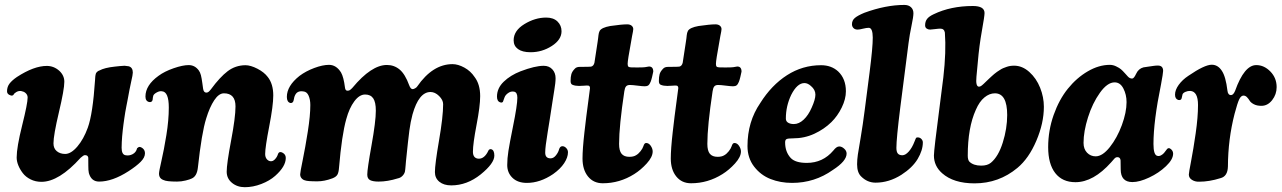

<svg xmlns="http://www.w3.org/2000/svg" viewBox="-20 -737 5253 787"><path d="M149.9 8.3Q125.5 8.3 105.5 -1.7Q85.4 -11.7 73.5 -27.3Q61.5 -43 54.9 -59.6Q48.3 -76.2 48.3 -91.3Q48.3 -133.3 70.8 -223.1Q93.3 -313 93.3 -337.4Q93.3 -348.6 84 -356.4Q77.6 -361.8 66.9 -363.8Q57.1 -365.2 48.1 -360.4Q39.1 -355.5 36.1 -349.6Q31.7 -342.8 22.9 -346.2Q8.8 -350.6 8.8 -362.8Q8.8 -380.9 19 -394.3Q29.3 -407.7 49.3 -421.4Q119.1 -466.8 171.9 -466.8Q200.7 -466.8 223.1 -446.8Q243.7 -427.7 243.7 -401.9Q243.7 -370.6 221.4 -276.6Q199.2 -182.6 199.2 -149.4Q199.2 -128.4 212.9 -117.2Q226.6 -106 247.1 -106Q271 -106 296.9 -136.2Q322.8 -166.5 339.8 -213.4Q360.4 -270 369.6 -408.7Q369.6 -411.1 370.1 -417Q370.6 -422.9 370.8 -425.3Q371.1 -427.7 372.1 -432.1Q373 -436.5 374.8 -439Q376.5 -441.4 379.9 -444.1Q383.3 -446.8 387.7 -448.2Q408.7 -459.5 450.2 -463.9Q454.6 -464.4 470.7 -466.1Q486.8 -467.8 490.7 -467.5Q494.6 -467.3 507.8 -465.3Q524.4 -460.4 524.4 -439.5Q524.4 -434.6 522.7 -425.8Q521 -417 517.3 -400.4Q513.7 -383.8 510.7 -368.7Q510.3 -365.7 506.8 -347.7Q503.4 -329.6 502.4 -324.2Q501.5 -318.8 498 -301.8Q494.6 -284.7 493.4 -276.9Q492.2 -269 489.7 -252.9Q487.3 -236.8 486.1 -227.3Q484.9 -217.8 483.2 -203.4Q481.4 -189 480.7 -178.2Q480 -167.5 479.2 -155Q478.5 -142.6 478.5 -131.3Q478.5 -103 495.1 -100.6Q509.8 -97.7 523.9 -105.2Q538.1 -112.8 542 -129.4Q547.4 -134.8 552.7 -134.8Q561 -133.3 567.6 -126.5Q574.2 -119.6 574.2 -108.4Q574.2 -91.3 556.4 -73.5Q538.6 -55.7 506.8 -35.2Q440.9 7.3 386.2 7.3Q354 7.3 344.2 -27.8Q341.8 -38.6 342 -57.6Q342.3 -76.7 341.8 -90.8Q340.3 -101.1 328.1 -101.1Q322.3 -101.1 310.5 -90.3Q221.7 8.3 149.9 8.3Z M985.8 -469.7Q1007.3 -469.7 1035.2 -455.3Q1063 -440.9 1077.6 -421.4Q1100.1 -393.1 1100.1 -345.7Q1100.1 -304.2 1083.5 -218.8Q1066.9 -133.3 1066.9 -106Q1066.9 -93.3 1073 -85.4Q1079.1 -77.6 1087.9 -76.2Q1098.1 -74.7 1106.9 -84Q1115.7 -93.3 1119.1 -104.5Q1122.6 -115.7 1132.3 -113.3Q1135.3 -112.8 1140.1 -109.9Q1151.4 -103 1151.4 -89.4Q1151.4 -54.7 1107.9 -16.1Q1085.4 3.9 1051.3 17.1Q1017.1 30.3 983.4 30.3Q952.6 30.3 930.9 12.5Q909.2 -5.4 909.2 -33.2Q909.2 -65.4 927.2 -160.6Q945.3 -255.9 945.3 -300.8Q945.3 -354.5 897.9 -354.5Q877 -354.5 858.2 -326.2Q839.4 -297.9 825.2 -251.5Q806.6 -192.4 791 -49.3Q787.1 -14.6 766.1 -5.4Q758.8 -1.5 741 2.9Q723.1 7.3 705.6 7.3Q662.1 7.3 650.4 1Q631.8 -5.4 631.8 -25.4Q631.8 -34.7 641.8 -78.1Q651.9 -121.6 661.9 -182.9Q671.9 -244.1 671.9 -296.4Q671.9 -360.8 644 -362.8Q634.3 -364.7 622.6 -358.2Q610.8 -351.6 608.4 -345.2Q606.4 -338.4 605.5 -327.6Q603 -316.9 591.3 -318.8Q576.2 -322.3 576.2 -341.3Q576.2 -387.7 629.9 -426.3Q654.3 -444.3 691.7 -457.3Q729 -470.2 753.4 -470.2Q778.8 -470.2 794.9 -448.2Q800.3 -440.9 803.5 -429Q806.6 -417 809.3 -396.7Q812 -376.5 812.5 -373.5Q814.9 -357.4 825.7 -357.4Q828.1 -357.4 830.6 -358.2Q833 -358.9 835.2 -360.8Q837.4 -362.8 838.6 -364Q839.8 -365.2 842 -367.9Q844.2 -370.6 844.7 -371.1Q881.3 -420.9 913.1 -445.1Q944.8 -469.2 985.8 -469.7Z M1424.8 -377.4Q1502.4 -470.7 1565.9 -470.7Q1595.7 -470.7 1618.2 -451.9Q1640.6 -433.1 1657.2 -387.7Q1663.1 -371.6 1671.4 -371.6Q1675.3 -371.6 1681.4 -375Q1687.5 -378.4 1689.9 -382.3Q1753.4 -474.1 1835 -474.1Q1857.4 -474.1 1883.3 -460Q1909.2 -445.8 1925.3 -421.4Q1948.2 -391.6 1948.2 -342.8Q1948.2 -302.2 1933.3 -224.9Q1918.5 -147.5 1918.5 -115.2Q1918.5 -90.3 1938 -86.9Q1960.9 -83.5 1977.1 -110.4Q1978.5 -112.8 1980.5 -116.9Q1982.4 -121.1 1983.4 -122.3Q1984.4 -123.5 1986.8 -124.8Q1989.3 -126 1992.7 -125.5Q2006.3 -122.6 2006.3 -99.1Q2006.3 -67.4 1950.2 -22Q1894 22.9 1829.6 22.9Q1799.3 22.9 1781 8.1Q1762.7 -6.8 1762.7 -31.7Q1762.7 -63 1779.5 -160.9Q1796.4 -258.8 1796.4 -310.1Q1796.4 -327.1 1779.8 -343.5Q1763.2 -359.9 1744.6 -359.9Q1696.8 -359.9 1670.9 -268.1Q1662.6 -237.3 1658 -202.1Q1653.3 -167 1644 -75.7Q1643.6 -68.8 1642.6 -58.8Q1641.6 -48.8 1641.1 -42.7Q1640.6 -36.6 1639.6 -32.7Q1636.7 -22.9 1628.9 -15.4Q1621.1 -7.8 1610.8 -5.9Q1568.8 7.3 1532.2 7.3Q1508.3 7.3 1496.8 1.2Q1485.4 -4.9 1485.4 -21.5Q1485.4 -43.9 1502.9 -141.6Q1520.5 -239.3 1520.5 -283.2Q1520.5 -318.4 1509.8 -334Q1499 -349.6 1476.6 -349.6Q1453.1 -349.6 1432.4 -321.8Q1411.6 -293.9 1399.4 -249Q1380.9 -183.6 1369.6 -49.3Q1368.2 -29.8 1362.8 -20.8Q1357.4 -11.7 1342.3 -5.9Q1309.6 6.3 1280.8 6.3Q1239.3 6.3 1230.5 2.4Q1222.2 0.5 1216.3 -6.1Q1210.4 -12.7 1210.4 -22.5Q1210.4 -30.3 1220.9 -81.3Q1231.4 -132.3 1241.7 -197.8Q1252 -263.2 1252 -306.6Q1252 -328.6 1244.9 -345Q1237.8 -361.3 1223.1 -362.3Q1209 -364.7 1199.7 -358.9Q1191.4 -354 1186.5 -339.4Q1186 -336.9 1184.8 -331.1Q1183.6 -325.2 1182.6 -322.3Q1178.7 -313.5 1169.9 -314.9Q1155.8 -318.8 1155.8 -339.8Q1155.8 -384.8 1207.5 -425.8Q1233.4 -445.3 1268.1 -458.3Q1302.7 -471.2 1328.6 -471.2Q1358.4 -471.2 1377.9 -439.9Q1388.7 -420.9 1394 -378.4Q1395.5 -365.2 1403.8 -365.2Q1409.2 -365.2 1412.6 -366.9Q1416 -368.7 1420.2 -372.8Q1424.3 -377 1424.8 -377.4Z M2085.4 -571.8Q2085.4 -611.3 2129.4 -638.2Q2173.3 -665 2218.8 -665Q2248.5 -665 2265.1 -648.9Q2281.7 -632.8 2281.7 -608.9Q2281.7 -574.2 2241.9 -548.6Q2202.1 -522.9 2154.8 -522.9Q2121.1 -522.9 2103.3 -535.9Q2085.4 -548.8 2085.4 -571.8ZM2082.5 -217.3Q2100.6 -306.2 2100.6 -336.4Q2100.6 -358.9 2086.9 -361.3Q2075.7 -363.3 2066.4 -357.9Q2051.8 -349.1 2047.9 -337.4Q2042.5 -320.8 2041.5 -319.8Q2037.6 -314.9 2030.8 -317.4Q2017.1 -321.3 2017.1 -340.8Q2017.1 -375.5 2044.7 -402.1Q2072.3 -428.7 2113.8 -444.8Q2172.9 -467.3 2208.5 -467.3Q2230.5 -467.3 2243.9 -452.9Q2257.3 -438.5 2257.3 -416.5Q2257.3 -406.7 2255.9 -394.5Q2254.4 -382.3 2252.2 -368.7Q2250 -355 2244.4 -319.1Q2238.8 -283.2 2232.9 -244.6Q2230.5 -229.5 2225.1 -196.3Q2219.7 -163.1 2217.3 -143.8Q2214.8 -124.5 2214.8 -111.3Q2214.8 -87.9 2236.8 -87.9Q2249 -87.9 2258.8 -100.3Q2268.6 -112.8 2271.5 -124.5Q2275.4 -137.7 2285.2 -137.7Q2293.9 -137.7 2301 -130.1Q2308.1 -122.6 2308.1 -112.8Q2308.1 -91.8 2292.5 -68.1Q2276.9 -44.4 2247.1 -23.4Q2193.8 12.7 2139.6 12.7Q2102.1 12.7 2080.6 -8.1Q2059.1 -28.8 2059.1 -60.5Q2059.1 -87.4 2064 -118.4Q2068.8 -149.4 2082.5 -217.3Z M2517.6 -147Q2517.6 -119.1 2527.8 -106.7Q2538.1 -94.2 2559.6 -94.2Q2576.7 -94.2 2586.9 -100.6Q2596.7 -106 2605.5 -117.2Q2614.3 -128.4 2617.2 -137.7Q2621.1 -150.9 2628.4 -150.9Q2639.6 -150.9 2647.5 -139.2Q2655.3 -127.4 2655.3 -116.2Q2655.3 -93.8 2631.1 -67.1Q2606.9 -40.5 2579.6 -23.4Q2520 14.2 2450.7 14.2Q2412.6 14.2 2390.1 -13.7Q2367.7 -41.5 2367.7 -87.4Q2367.7 -125.5 2375.5 -194.3Q2383.3 -263.2 2390.9 -317.9Q2398.4 -372.6 2398.4 -375.5Q2398.4 -385.3 2391.1 -386.2Q2385.3 -386.7 2373.3 -385.7Q2361.3 -384.8 2353.5 -384.8Q2337.9 -384.8 2327.1 -389.2Q2318.8 -392.1 2318.8 -404.8Q2318.8 -421.9 2322 -433.1Q2325.2 -444.3 2336.4 -455.6Q2342.8 -462.9 2356.9 -462.9Q2398.4 -462.9 2402.8 -463.9Q2413.1 -466.3 2416.5 -479.5Q2419.4 -496.6 2429.7 -565.9Q2430.7 -571.3 2431.6 -579.6Q2432.6 -587.9 2433.1 -592.5Q2433.6 -597.2 2434.8 -602.1Q2436 -606.9 2438 -610.4Q2445.8 -624 2481.4 -630.4Q2528.3 -637.2 2550.8 -637.2Q2562.5 -637.2 2569.1 -631.6Q2575.7 -626 2575.7 -617.7Q2575.7 -614.3 2574.5 -607.7Q2573.2 -601.1 2570.8 -588.9Q2568.4 -576.7 2566.9 -566.4Q2552.7 -489.7 2552.7 -475.6Q2552.7 -467.3 2555.2 -464.4Q2557.6 -461.4 2565.9 -460.9Q2593.3 -460 2614.7 -460.9Q2625 -461.4 2631.3 -462.9Q2637.7 -464.4 2640.1 -464.4Q2657.7 -464.4 2657.7 -443.4Q2657.7 -440.9 2652.8 -421.4Q2649.9 -409.2 2647 -401.9Q2642.6 -391.1 2637.5 -387.2Q2632.3 -383.3 2623 -383.3Q2613.8 -383.3 2592.8 -386Q2571.8 -388.7 2562 -388.7Q2550.8 -388.7 2545.9 -382.6Q2541 -376.5 2539.1 -362.8Q2517.6 -220.2 2517.6 -147Z M2879.4 -147Q2879.4 -119.1 2889.6 -106.7Q2899.9 -94.2 2921.4 -94.2Q2938.5 -94.2 2948.7 -100.6Q2958.5 -106 2967.3 -117.2Q2976.1 -128.4 2979 -137.7Q2982.9 -150.9 2990.2 -150.9Q3001.5 -150.9 3009.3 -139.2Q3017.1 -127.4 3017.1 -116.2Q3017.1 -93.8 2992.9 -67.1Q2968.8 -40.5 2941.4 -23.4Q2881.8 14.2 2812.5 14.2Q2774.4 14.2 2752 -13.7Q2729.5 -41.5 2729.5 -87.4Q2729.5 -125.5 2737.3 -194.3Q2745.1 -263.2 2752.7 -317.9Q2760.3 -372.6 2760.3 -375.5Q2760.3 -385.3 2752.9 -386.2Q2747.1 -386.7 2735.1 -385.7Q2723.1 -384.8 2715.3 -384.8Q2699.7 -384.8 2689 -389.2Q2680.7 -392.1 2680.7 -404.8Q2680.7 -421.9 2683.8 -433.1Q2687 -444.3 2698.2 -455.6Q2704.6 -462.9 2718.8 -462.9Q2760.3 -462.9 2764.6 -463.9Q2774.9 -466.3 2778.3 -479.5Q2781.2 -496.6 2791.5 -565.9Q2792.5 -571.3 2793.5 -579.6Q2794.4 -587.9 2794.9 -592.5Q2795.4 -597.2 2796.6 -602.1Q2797.9 -606.9 2799.8 -610.4Q2807.6 -624 2843.3 -630.4Q2890.1 -637.2 2912.6 -637.2Q2924.3 -637.2 2930.9 -631.6Q2937.5 -626 2937.5 -617.7Q2937.5 -614.3 2936.3 -607.7Q2935.1 -601.1 2932.6 -588.9Q2930.2 -576.7 2928.7 -566.4Q2914.6 -489.7 2914.6 -475.6Q2914.6 -467.3 2917 -464.4Q2919.4 -461.4 2927.7 -460.9Q2955.1 -460 2976.6 -460.9Q2986.8 -461.4 2993.2 -462.9Q2999.5 -464.4 3002 -464.4Q3019.5 -464.4 3019.5 -443.4Q3019.5 -440.9 3014.6 -421.4Q3011.7 -409.2 3008.8 -401.9Q3004.4 -391.1 2999.3 -387.2Q2994.1 -383.3 2984.9 -383.3Q2975.6 -383.3 2954.6 -386Q2933.6 -388.7 2923.8 -388.7Q2912.6 -388.7 2907.7 -382.6Q2902.8 -376.5 2900.9 -362.8Q2879.4 -220.2 2879.4 -147Z M3345.7 -469.7Q3387.7 -469.7 3415.5 -444.3Q3447.3 -414.1 3447.3 -362.8Q3447.3 -331.1 3430.2 -296.1Q3413.1 -261.2 3387.7 -236.3Q3358.4 -207.5 3317.9 -188.7Q3277.3 -169.9 3230.5 -169.9Q3210.4 -169.9 3204.3 -167Q3198.2 -164.1 3198.2 -153.3Q3198.2 -114.3 3221.2 -89.4Q3240.2 -69.3 3287.1 -69.3Q3353 -69.3 3396 -120.1Q3408.7 -136.7 3419.9 -136.7Q3430.2 -136.7 3439.9 -127.9Q3450.2 -119.1 3450.2 -107.4Q3450.2 -76.7 3394 -40.5Q3319.3 12.7 3226.6 12.7Q3178.7 12.7 3138.4 -3.2Q3098.1 -19 3071 -54.2Q3043.9 -89.4 3043.9 -138.2Q3043.9 -238.3 3096.2 -314.5Q3142.1 -387.7 3205.8 -428.7Q3269.5 -469.7 3345.7 -469.7ZM3208 -235.8Q3217.3 -228.5 3233.9 -228.5Q3254.9 -228.5 3274.2 -246.6Q3293.5 -264.6 3307.1 -295.9Q3322.3 -329.6 3322.3 -349.1Q3322.3 -369.1 3304.2 -384.3Q3291 -396.5 3277.3 -396.5Q3247.6 -396.5 3223.1 -348.1Q3201.2 -302.2 3201.2 -251.5Q3201.2 -241.2 3208 -235.8Z M3524.4 -285.6 3544.4 -440.4Q3557.6 -543.5 3557.4 -583.3Q3557.1 -623 3541 -623Q3531.7 -623 3517.3 -619.4Q3502.9 -615.7 3495.6 -615.7Q3484.4 -615.7 3478.3 -622.1Q3472.2 -628.4 3472.2 -637.7Q3472.2 -653.3 3483.9 -663.3Q3495.6 -673.3 3522.9 -684.6Q3610.8 -716.8 3687 -716.8Q3704.1 -716.8 3714.1 -707.5Q3724.1 -698.2 3724.1 -682.6Q3724.1 -668.5 3716.3 -631.6Q3708.5 -594.7 3704.1 -560.5L3669.9 -293.9Q3654.3 -168.9 3654.3 -130.9Q3654.3 -114.3 3660.4 -107.4Q3666.5 -100.6 3678.7 -100.6Q3691.4 -100.6 3705.1 -116Q3718.8 -131.3 3728.5 -156.7Q3729.5 -159.2 3731 -162.8Q3732.4 -166.5 3732.9 -167.7Q3733.4 -168.9 3734.6 -170.9Q3735.8 -172.9 3737.5 -173.3Q3739.3 -173.8 3741.7 -173.8Q3750.5 -173.8 3756.6 -167.5Q3762.7 -161.1 3762.7 -153.3Q3762.7 -121.1 3741.5 -85.4Q3720.2 -49.8 3674.8 -20.5Q3624 11.7 3568.8 11.7Q3535.2 11.7 3509.8 -13.7Q3493.2 -29.8 3493.2 -63.5Q3493.2 -82 3496.3 -103.3Q3499.5 -124.5 3508.1 -174.6Q3516.6 -224.6 3524.4 -285.6Z M3831.5 -300.3 3846.7 -419.9Q3858.9 -525.4 3853 -603.5Q3850.1 -619.6 3834.5 -619.6Q3826.7 -619.6 3812.5 -617.7Q3798.3 -615.7 3792.5 -615.7Q3784.2 -615.7 3778.1 -620.1Q3772 -624.5 3772 -633.3Q3772 -648.9 3780 -659.4Q3788.1 -669.9 3807.1 -678.7Q3877 -712.4 3967.8 -712.4Q4015.6 -712.4 4015.6 -683.6Q4015.6 -670.9 4004.6 -609.9Q3993.7 -548.8 3988.3 -485.4L3982.4 -422.4Q3978.5 -381.8 3992.7 -381.8Q3994.6 -381.8 3996.3 -382.3Q3998 -382.8 4000 -383.8Q4002 -384.8 4003.4 -386Q4004.9 -387.2 4007.8 -389.6Q4010.7 -392.1 4012.7 -394Q4014.6 -396 4018.8 -399.9Q4022.9 -403.8 4025.9 -406.7Q4027.3 -408.2 4034.9 -415.3Q4042.5 -422.4 4045.2 -424.8Q4047.9 -427.2 4055.2 -433.6Q4062.5 -439.9 4066.9 -442.6Q4071.3 -445.3 4078.6 -450.2Q4085.9 -455.1 4091.8 -457.5Q4097.7 -460 4105.2 -462.6Q4112.8 -465.3 4120.6 -466.6Q4128.4 -467.8 4136.7 -467.8Q4170.4 -467.8 4199.2 -441.9Q4228 -416 4243.4 -377.4Q4258.8 -338.9 4258.8 -299.3Q4258.8 -232.4 4228 -160.2Q4197.3 -87.9 4150.4 -48.8Q4074.2 14.6 3974.6 14.6Q3888.7 14.6 3841.8 -26.9Q3808.1 -56.6 3808.1 -99.6Q3808.1 -122.1 3831.5 -300.3ZM4002 -58.1Q4027.3 -58.1 4041.5 -69.8Q4072.3 -95.2 4090.3 -152.6Q4108.4 -210 4108.4 -265.6Q4108.4 -354.5 4058.1 -354.5Q4035.6 -354.5 4015.1 -337.6Q3994.6 -320.8 3980 -287.1Q3946.8 -213.9 3946.8 -99.1Q3946.8 -81.5 3953.6 -74.2Q3970.2 -58.1 4002 -58.1Z M4788.6 -107.4Q4788.6 -83.5 4759.3 -55.7Q4730 -27.8 4690.4 -9.3Q4650.9 9.3 4621.6 9.3Q4573.7 9.3 4573.7 -43Q4573.7 -75.2 4573.2 -79.6Q4571.8 -92.8 4560.5 -92.8Q4555.7 -92.8 4552.2 -90.6Q4548.8 -88.4 4543.2 -81.5Q4537.6 -74.7 4534.7 -71.8Q4461.9 9.8 4388.2 9.8Q4334.5 9.8 4305.4 -27.6Q4276.4 -64.9 4276.4 -133.8Q4276.4 -202.1 4298.8 -265.6Q4321.3 -329.1 4357.2 -373.5Q4393.1 -418 4438.7 -444.6Q4484.4 -471.2 4529.3 -471.2Q4542.5 -471.2 4555.4 -464.8Q4568.4 -458.5 4574.7 -453.1Q4581.1 -447.8 4591.8 -435.8Q4602.5 -423.8 4603.5 -422.9Q4610.8 -415 4620.6 -415Q4627.9 -415 4636.7 -434.1Q4646.5 -455.6 4667 -460.9Q4674.8 -461.9 4687.3 -463.9Q4699.7 -465.8 4708.7 -467Q4717.8 -468.3 4726.1 -468.3Q4747.6 -468.3 4747.6 -446.3Q4747.6 -437.5 4738.8 -390.1Q4708 -240.2 4708 -147Q4708 -101.1 4724.1 -98.1Q4731.4 -96.2 4739 -100.3Q4746.6 -104.5 4751.2 -109.9Q4755.9 -115.2 4763.7 -126Q4768.1 -131.3 4774.9 -128.9Q4780.8 -126 4784.7 -120.1Q4788.6 -114.7 4788.6 -107.4ZM4548.8 -399.4Q4519 -399.4 4488.5 -356.7Q4458 -314 4439.7 -256.1Q4421.4 -198.2 4421.4 -151.4Q4421.4 -126 4435.8 -111.1Q4450.2 -96.2 4471.2 -96.2Q4499 -96.2 4529.1 -134Q4559.1 -171.9 4578.4 -224.1Q4597.7 -276.4 4597.7 -318.4Q4597.7 -349.1 4584.7 -374.3Q4571.8 -399.4 4548.8 -399.4Z M5129.4 -470.2Q5161.6 -470.2 5187.3 -443.8Q5212.9 -417.5 5212.9 -379.9Q5212.9 -350.1 5194.6 -326.7Q5176.3 -303.2 5150.4 -303.2Q5131.8 -303.2 5119.4 -309.8Q5106.9 -316.4 5102.3 -324.2Q5097.7 -332 5091.3 -338.6Q5085 -345.2 5077.1 -345.2Q5066.9 -345.2 5059.6 -330.1Q5052.2 -314.9 5040.5 -270.5Q5013.7 -166.5 5013.2 -54.7Q5012.2 -14.2 4982.9 -6.8Q4937 7.8 4895 7.8Q4878.4 8.3 4865.7 0.2Q4853 -7.8 4853 -21.5Q4853 -28.8 4862.3 -76.9Q4871.6 -125 4881.1 -190.9Q4890.6 -256.8 4890.6 -306.6Q4890.6 -362.3 4858.9 -364.3Q4848.6 -364.7 4838.9 -360.4Q4829.1 -356 4827.1 -350.1Q4825.2 -343.8 4823.7 -335Q4821.8 -325.2 4810.1 -327.1Q4796.4 -331.1 4796.4 -349.1Q4796.4 -368.2 4811.5 -389.2Q4826.7 -410.2 4851.1 -426.3Q4917.5 -471.7 4946.8 -471.7Q4972.2 -471.7 4988.3 -446.8Q5004.4 -422.9 5011.2 -365.7Q5013.2 -347.2 5025.9 -347.2Q5035.2 -347.2 5042.5 -364.3Q5080.1 -470.2 5129.4 -470.2Z"/></svg>

Font: Cooper*
Style: Bold Italic
Weight: 700
Italic angle: -7°
Designer: Owen Earl
Foundry: indestructible type*
Version: Version 0.001